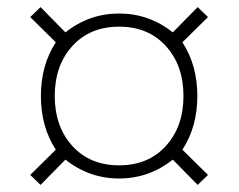

<svg xmlns="http://www.w3.org/2000/svg" viewBox="-20 -603 671 540"><path d="M164 -154 94 -83 65 -111 137 -182Q95 -246 95 -333Q95 -420 137 -484L65 -555L94 -583L164 -512Q231 -565 315 -565Q399 -565 466 -512L536 -583L565 -555L493 -484Q535 -420 535 -333Q535 -246 493 -182L565 -111L536 -83L466 -154Q399 -101 315 -101Q231 -101 164 -154ZM496 -333Q496 -419 446.5 -473.5Q397 -528 315 -528Q233 -528 183.5 -473.5Q134 -419 134 -333Q134 -247 183.5 -192.5Q233 -138 315 -138Q397 -138 446.5 -192.5Q496 -247 496 -333Z"/></svg>

Font: Overpass Thin
Style: Regular
Weight: 100
Designer: Delve Withrington, Thomas Jockin
Foundry: Delve Fonts
Version: Version 3.000;DELV;Overpass